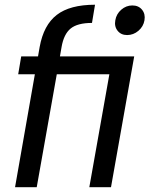

<svg xmlns="http://www.w3.org/2000/svg" viewBox="-20 -784 626 804"><path d="M43 0 126 -473.1H56.2L68.8 -547.9H139.2L146 -586.9Q162.6 -679.2 217.8 -721.7Q272.9 -764.2 377.9 -764.2L365.2 -688Q304.7 -688 275.9 -664.6Q247.1 -641.1 237.8 -586.9L231 -547.9H542L444.8 0H354L438 -473.1H217.8L133.8 0ZM512.2 -637.2Q486.8 -637.2 472.4 -655.3Q458 -673.3 462.9 -699.2Q467.3 -725.6 487.8 -743.4Q508.3 -761.2 534.2 -761.2Q560.1 -761.2 574.7 -743.4Q589.4 -725.6 585 -699.2Q580.6 -672.9 559.6 -655Q538.6 -637.2 512.2 -637.2Z"/></svg>

Font: Poppins
Style: Italic
Weight: 400
Italic angle: -10°
Designer: Ninad Kale (Devanagari), Jonny Pinhorn (Latin)
Foundry: Indian Type Foundry
Version: Version 3.200;PS 1.000;hotconv 16.6.54;makeotf.lib2.5.65590